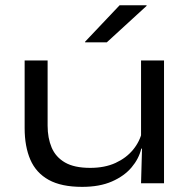

<svg xmlns="http://www.w3.org/2000/svg" viewBox="-20 -714 744 748"><path d="M165.5 -478.5V-224.5Q165.5 -176.5 181.2 -139.2Q197 -102 233.2 -81Q269.5 -60 331.5 -60Q388 -60 430 -79.2Q472 -98.5 498.5 -130.8Q525 -163 534 -203L548 -135H530.5Q521 -95.5 492.5 -61.8Q464 -28 416 -7Q368 14 300 14Q219 14 169.8 -13.2Q120.5 -40.5 98.2 -92Q76 -143.5 76 -215V-478.5ZM619 -478.5V0H529.5L533.5 -144L529.5 -154.5V-478.5ZM446 -693.5H551V-691L396 -549H311.5V-551.5Z"/></svg>

Font: Anek Latin Expanded
Style: Regular
Weight: 400
Width: 7
Designer: Yesha Goshar
Foundry: Ek Type
Version: Version 1.003